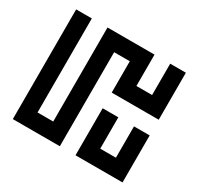

<svg xmlns="http://www.w3.org/2000/svg" viewBox="-149 -880 1097 1061"><g transform="rotate(30 400.0 -350.0)"><path d="M650 -500H550V-700H250V-100H150V-700H50V0H350V-600H450V-400H750V-700H650ZM550 -100V-300H450V0H750V-300H650V-100Z"/></g></svg>

Font: Mourier
Style: Regular
Weight: 400
Designer: Eric Mourier
Foundry: Velvetyne Type Foundry
Version: Version 2.000;hotconv 1.0.109;makeotfexe 2.5.65596